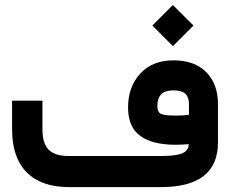

<svg xmlns="http://www.w3.org/2000/svg" viewBox="-20 -764 939 784"><path d="M602.1 -659.7 686 -743.7 770 -659.7 686 -575.7ZM502.9 -325.2Q502.9 -409.2 552.5 -463.4Q602.1 -517.6 688.5 -517.6Q774.9 -517.6 822.5 -469Q870.1 -420.4 870.1 -338.9V-183.1Q870.1 0 637.7 0H261.7Q148.9 0 89.1 -60.3Q29.3 -120.6 29.3 -235.4V-333.5V-353H48.8H133.8H153.3V-333.5V-235.8Q153.3 -178.7 178.7 -152.8Q204.1 -127 260.3 -127H639.2Q668 -127 688.5 -129.6Q709 -132.3 720.7 -136.5Q732.4 -140.6 739.3 -147.5Q746.1 -154.3 748 -160.4Q750 -166.5 751 -175.3Q719.2 -172.9 696.3 -172.9Q602.1 -172.9 552.5 -209.2Q502.9 -245.6 502.9 -325.2ZM689.5 -395Q654.8 -395 638.7 -379.4Q622.6 -363.8 622.6 -330.6Q622.6 -306.6 636.7 -299.3Q650.9 -292 700.2 -292Q724.1 -292 751.5 -294.9V-340.3Q751.5 -367.2 736.8 -381.1Q722.2 -395 689.5 -395Z"/></svg>

Font: Shabnam FD
Style: Bold-FD
Weight: 700
Foundry: DejaVu fonts team - Redesigned by Saber Rastikerdar - Based on Vazir font
Version: Version 5.0.1